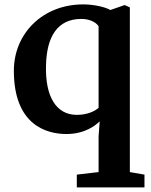

<svg xmlns="http://www.w3.org/2000/svg" viewBox="-20 -582 672 852"><path d="M41.5 -268.1C41.5 -27.3 186.5 12.7 274.4 12.7C355.5 12.7 402.3 -23.9 422.4 -43.5L417.5 22.9V181.6L320.8 192.9V249.5H621.1V192.9L556.2 181.6V-549.3L533.2 -559.6L469.7 -537.6C440.9 -554.2 385.7 -562.5 349.6 -562.5C168.5 -562.5 41.5 -432.6 41.5 -268.1ZM320.8 -72.3C228.5 -72.3 180.7 -154.8 184.1 -289.6C186.5 -420.4 235.8 -498 340.8 -498C373.5 -498 403.3 -486.3 417.5 -465.8V-103.5C398.9 -86.9 364.7 -72.3 320.8 -72.3Z"/></svg>

Font: Merriweather
Style: Bold
Weight: 700
Designer: Eben Sorkin ( eben@eyebytes.com )
Foundry: Sorkin Type Co.
Version: Version 1.003